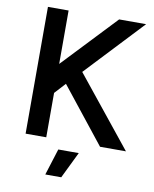

<svg xmlns="http://www.w3.org/2000/svg" viewBox="-96 -772 837 1044"><g transform="rotate(10 322.0 -250.0)"><path d="M83 0V-700H197V-405L476 -700H625L328 -384L637 0H494L252 -305L197 -245V0ZM227 200 273 54H386L315 200Z"/></g></svg>

Font: Figtree SemiBold
Style: Regular
Weight: 600
Designer: Erik Kennedy
Foundry: Erik Kennedy
Version: Version 2.001; ttfautohint (v1.8.4.7-5d5b);gftools[0.9.27]